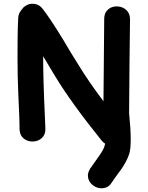

<svg xmlns="http://www.w3.org/2000/svg" viewBox="-20 -767 804 1041"><path d="M587 221Q593 212 603.5 197Q614 182 623 170Q632 158 633 157Q668 108 681 66Q697 15 680 -154Q680 -249 682 -414Q684 -579 685 -662Q685 -689 671 -706Q657 -723 636 -729Q615 -735 594 -730Q573 -725 559 -708.5Q545 -692 545 -664Q544 -580 543 -436Q542 -292 541 -218Q458 -328 400 -424Q390 -439 364 -482L326 -546L292 -601L251 -664Q232 -692 212 -718Q195 -742 166.5 -746Q138 -750 115 -733Q104 -726 98 -715Q81 -697 79 -672Q76 -621 75.5 -562Q75 -503 75 -447.5Q75 -392 76 -354Q77 -304 79.5 -251Q82 -198 84 -149.5Q86 -101 86 -67Q87 -39 101.5 -23Q116 -7 137 -2Q158 3 179 -3Q200 -9 213.5 -26Q227 -43 226 -71Q225 -99 223 -142.5Q221 -186 219 -235Q217 -284 216 -327Q214 -396 214 -462L280 -352Q368 -207 531 -5Q539 5 550 12Q549 18 547 24Q541 45 519 76Q470 145 469 147Q454 171 457 192.5Q460 214 475 229.5Q490 245 510.5 251Q531 257 552 250.5Q573 244 587 221Z"/></svg>

Font: Balsamiq Sans
Style: Bold
Weight: 700
Designer: Michael Angeles
Foundry: Balsamiq SRL
Version: Version 1.020; ttfautohint (v1.8.4.7-5d5b);gftools[0.9.26]